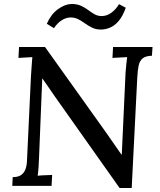

<svg xmlns="http://www.w3.org/2000/svg" viewBox="-20 -937 805 968"><path d="M583 11 257 -450Q242 -473 226 -495Q210 -517 194 -541H193L177 -147Q176 -122 174.5 -96.5Q173 -71 170 -51Q187 -53 207 -53.5Q227 -54 243 -55L240 0H42L44 -44Q72 -44 87 -55Q102 -66 108.5 -84Q115 -102 116 -126L136 -551Q138 -578 139.5 -603Q141 -628 143 -649Q127 -648 107.5 -647Q88 -646 73 -645L76 -700H207L514 -270Q536 -239 555 -211Q574 -183 592 -158H594L613 -571Q615 -594 617 -614.5Q619 -635 621 -649Q603 -648 583 -647Q563 -646 547 -645L550 -700H749L746 -656Q714 -655 699 -642.5Q684 -630 679 -606.5Q674 -583 672 -545L644 11ZM336 -849Q315 -849 293 -836Q271 -823 252 -795L216 -817Q237 -865 272 -890.5Q307 -916 340 -917Q368 -917 388 -908Q408 -899 424.5 -886.5Q441 -874 457 -865Q473 -856 493 -856Q518 -856 541 -872.5Q564 -889 580 -916L614 -898Q598 -853 577 -829.5Q556 -806 533 -797Q510 -788 489 -788Q464 -788 444.5 -797.5Q425 -807 408.5 -819Q392 -831 374.5 -840Q357 -849 336 -849Z"/></svg>

Font: Lora Medium
Style: Italic
Weight: 500
Italic angle: -3°
Designer: Olga Karpushina, Alexei Vanyashin (Cyrillic)
Foundry: Cyreal
Version: Version 3.004